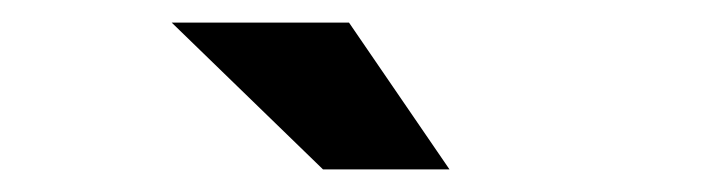

<svg xmlns="http://www.w3.org/2000/svg" viewBox="-20 -758 640 170"><path d="M266 -608 132 -738H289L378 -608Z"/></svg>

Font: Red Hat Display
Style: Bold
Weight: 700
Designer: Pentagram, MCKL
Foundry: Pentagram, MCKL
Version: Version 1.023; ttfautohint (v1.8.3)